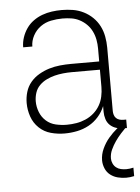

<svg xmlns="http://www.w3.org/2000/svg" viewBox="-53 -570 607 835"><g transform="rotate(-5 250.0 -152.5)"><path d="M214 8Q184 8 154.5 0Q125 -8 103 -29Q81 -50 71 -79Q61 -108 61 -138Q61 -163 68 -186.5Q75 -210 90.5 -228.5Q106 -247 127.5 -259.5Q149 -272 172 -279Q195 -286 219.5 -288.5Q244 -291 268 -291H391V-348Q391 -367 387.5 -386Q384 -405 375.5 -422.5Q367 -440 353.5 -453.5Q340 -467 323 -476Q306 -485 287 -488Q268 -491 248 -491Q223 -491 198 -486Q173 -481 152.5 -466.5Q132 -452 119.5 -429Q107 -406 107 -381H67Q67 -403 74 -424Q81 -445 93.5 -463Q106 -481 124 -494Q142 -507 162.5 -514.5Q183 -522 204.5 -525Q226 -528 248 -528Q273 -528 297 -524Q321 -520 343 -509Q365 -498 382.5 -481Q400 -464 411 -442.5Q422 -421 426.5 -396.5Q431 -372 431 -348V-71Q431 -63 433.5 -54.5Q436 -46 442 -40Q448 -34 456.5 -31.5Q465 -29 473 -29H486V8H473Q457 8 441 3.5Q425 -1 413 -12Q401 -23 396 -39Q391 -55 391 -71V-96Q381 -71 362.5 -50Q344 -29 320 -16Q296 -3 269 2.5Q242 8 214 8ZM227 -29Q248 -29 269 -32.5Q290 -36 309.5 -44.5Q329 -53 345 -67Q361 -81 371.5 -99Q382 -117 386.5 -138Q391 -159 391 -180V-255H268Q249 -255 230 -253Q211 -251 193 -246.5Q175 -242 157.5 -233.5Q140 -225 126.5 -211.5Q113 -198 107 -179.5Q101 -161 101 -142Q101 -118 110 -95Q119 -72 137 -56Q155 -40 179 -34.5Q203 -29 227 -29ZM464 223Q446 223 428 218.5Q410 214 395.5 203Q381 192 373.5 174.5Q366 157 366 139Q366 113 377.5 88Q389 63 406 43Q423 23 443.5 6Q464 -11 486 -26V0Q472 14 458.5 29Q445 44 433.5 60.5Q422 77 413.5 95.5Q405 114 405 134Q405 145 410 156Q415 167 424 174Q433 181 444.5 183.5Q456 186 468 186Q475 186 483 185Q491 184 499 182V219Q490 221 481.5 222Q473 223 464 223Z"/></g></svg>

Font: Iosevka SS18 Extralight
Style: Regular
Weight: 200
Monospace: yes
Designer: Belleve Invis
Foundry: Belleve Invis
Version: Version 25.1.1; ttfautohint (v1.8.4)